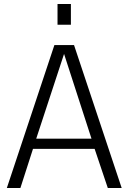

<svg xmlns="http://www.w3.org/2000/svg" viewBox="-20 -940 643 960"><path d="M14.2 0 252 -714.8H350.1L588.4 0H519L453.1 -195.8H145L82 0ZM161.1 -246.6H437.5L300.3 -670.4ZM267.6 -816.4V-919.9H334.5V-816.4Z"/></svg>

Font: Pontano Sans Light
Style: Regular
Weight: 300
Designer: Vernon Adams
Foundry: Vernon Adams
Version: Version 2.001